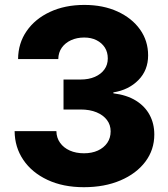

<svg xmlns="http://www.w3.org/2000/svg" viewBox="-20 -758 690 788"><path d="M324.2 10.3Q238.8 10.3 174.8 -19.8Q110.8 -49.8 75.7 -101.8Q40.5 -153.8 40 -219.7H211.4Q211.9 -192.4 226.6 -171.9Q241.2 -151.4 266.6 -140.1Q292 -128.9 324.7 -128.9Q356.9 -128.9 381.6 -140.1Q406.2 -151.4 420.2 -171.6Q434.1 -191.9 434.1 -218.8Q434.1 -245.6 418.9 -265.6Q403.8 -285.6 376.2 -297.1Q348.6 -308.6 310.5 -308.6H240.7V-431.6H310.5Q344.2 -431.6 369.4 -442.6Q394.5 -453.6 408.4 -472.9Q422.4 -492.2 422.4 -518.1Q422.4 -543.9 410.2 -563Q397.9 -582 376.2 -593Q354.5 -604 325.7 -604Q295.4 -604 271.5 -593Q247.6 -582 233.6 -562.3Q219.7 -542.5 219.2 -515.6H54.2Q54.7 -580.6 89.4 -630.6Q124 -680.7 185.3 -709.2Q246.6 -737.8 326.2 -737.8Q403.3 -737.8 462.4 -710.7Q521.5 -683.6 554.7 -637Q587.9 -590.3 587.9 -530.8Q587.9 -469.7 547.9 -429.2Q507.8 -388.7 445.3 -378.9V-375Q500.5 -368.2 537.8 -345Q575.2 -321.8 594.2 -286.1Q613.3 -250.5 613.3 -206.1Q613.3 -143.1 576.4 -94.2Q539.6 -45.4 474.4 -17.6Q409.2 10.3 324.2 10.3Z"/></svg>

Font: Inter 18pt ExtraBold
Style: Regular
Weight: 800
Designer: Rasmus Andersson
Foundry: rsms
Version: Version 4.001;git-66647c0bb